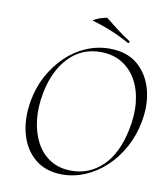

<svg xmlns="http://www.w3.org/2000/svg" viewBox="-87 -856 824 941"><g transform="rotate(10 325.0 -385.0)"><path d="M285 12Q204 12 150.5 -32Q97 -76 76.5 -150Q56 -224 71 -313Q83 -384 115 -443Q147 -502 192.5 -545.5Q238 -589 293.5 -612.5Q349 -636 409 -636Q494 -636 547.5 -591.5Q601 -547 621.5 -473.5Q642 -400 626 -313Q613 -241 580.5 -181.5Q548 -122 501.5 -78.5Q455 -35 399.5 -11.5Q344 12 285 12ZM327 -14Q416 -14 481 -76.5Q546 -139 571 -260Q587 -335 580 -399Q573 -463 545.5 -511Q518 -559 473 -585.5Q428 -612 368 -612Q274 -612 210.5 -545.5Q147 -479 125 -366Q111 -295 118 -231.5Q125 -168 151 -119Q177 -70 221.5 -42Q266 -14 327 -14ZM491 -679Q464 -694 435.5 -707.5Q407 -721 375 -733Q343 -745 305 -756Q300 -757 305 -760Q310 -763 319.5 -767.5Q329 -772 340 -775.5Q351 -779 360 -781Q369 -783 371 -782Q401 -759 430.5 -735.5Q460 -712 497 -689Q501 -688 498 -682.5Q495 -677 491 -679Z"/></g></svg>

Font: Cormorant Light Light
Style: Italic
Weight: 300
Italic angle: -10°
Version: Version 4.000